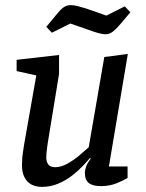

<svg xmlns="http://www.w3.org/2000/svg" viewBox="-20 -723 570 751"><path d="M144 8Q120 8 102.5 -1.5Q85 -11 75.5 -30Q66 -49 66 -77Q66 -89 67 -103.5Q68 -118 70.5 -132.5Q73 -147 74 -156L122 -428L45 -445V-489L211 -508V-434L167 -165Q166 -158 164.5 -147Q163 -136 162 -126Q161 -116 161 -108Q161 -90 169 -79.5Q177 -69 196 -69Q219 -69 244 -83Q269 -97 291.5 -116Q314 -135 327 -147L388 -500L480 -512L406 -72H479V-27Q465 -18 437 -6.5Q409 5 375 5Q343 5 327.5 -7Q312 -19 312 -47Q312 -59 317.5 -73Q323 -87 335 -103L332 -105Q323 -94 305 -75Q287 -56 263 -37Q239 -18 208.5 -5Q178 8 144 8ZM394 -589Q380 -589 361.5 -594.5Q343 -600 327 -606L255 -631L183 -595L161 -618L200 -665Q214 -683 227 -693Q240 -703 256 -703Q269 -703 286 -698.5Q303 -694 319 -689L396 -662L468 -698L490 -675L451 -629Q437 -612 423 -600.5Q409 -589 394 -589Z"/></svg>

Font: Faustina Medium
Style: Italic
Weight: 500
Italic angle: -8°
Designer: Alfonso Garcia
Foundry: http://www.omnibus-type.com
Version: Version 1.200